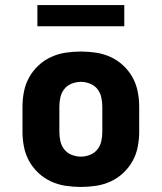

<svg xmlns="http://www.w3.org/2000/svg" viewBox="-20 -732 640 760"><path d="M300 8Q270 8 240 3.5Q210 -1 182.5 -13.5Q155 -26 132.5 -47Q110 -68 95.5 -94Q81 -120 75 -150Q69 -180 69 -210V-310Q69 -340 75 -370Q81 -400 95.5 -426Q110 -452 132.5 -473Q155 -494 182.5 -506.5Q210 -519 240 -523.5Q270 -528 300 -528Q330 -528 360 -523.5Q390 -519 417.5 -506.5Q445 -494 467.5 -473Q490 -452 504.5 -426Q519 -400 525 -370Q531 -340 531 -310V-210Q531 -180 525 -150Q519 -120 504.5 -94Q490 -68 467.5 -47Q445 -26 417.5 -13.5Q390 -1 360 3.5Q330 8 300 8ZM300 -112Q318 -112 336 -119Q354 -126 365.5 -140.5Q377 -155 381 -173.5Q385 -192 385 -210V-310Q385 -328 381 -346.5Q377 -365 365.5 -379.5Q354 -394 336 -401Q318 -408 300 -408Q282 -408 264 -401Q246 -394 234.5 -379.5Q223 -365 219 -346.5Q215 -328 215 -310V-210Q215 -192 219 -173.5Q223 -155 234.5 -140.5Q246 -126 264 -119Q282 -112 300 -112ZM128 -628V-712H472V-628Z"/></svg>

Font: Iosevka SS04 Heavy Extended
Style: Regular
Weight: 900
Width: 7
Monospace: yes
Designer: Belleve Invis
Foundry: Belleve Invis
Version: Version 19.0.0; ttfautohint (v1.8.4)